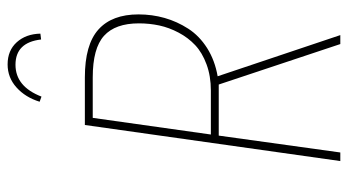

<svg xmlns="http://www.w3.org/2000/svg" viewBox="-228 -700 927 512"><g transform="rotate(-90 236.0 -443.5)"><path d="M319.8 -866.2Q261.7 -866.2 234.9 -796.9L221.2 -801.8Q232.9 -839.8 259.3 -863.5Q285.6 -887.2 320.8 -887.2Q357.9 -887.2 379.9 -862.8Q401.9 -838.4 402.8 -799.8L387.2 -797.9Q379.4 -866.2 319.8 -866.2ZM454.1 -538.1Q454.1 -502 444.6 -468.5Q435.1 -435.1 416 -405.5Q397 -376 364.3 -355.2Q331.5 -334.5 289.1 -327.1L398.9 0H375L267.1 -324.2H265.1H130.9L85.9 0H63L159.2 -681.2H286.1Q373.5 -681.2 413.8 -645Q454.1 -608.9 454.1 -538.1ZM251 -345.2Q289.6 -345.2 320.8 -356.7Q352.1 -368.2 372.1 -387Q392.1 -405.8 405.5 -431.2Q418.9 -456.5 424.6 -482.9Q430.2 -509.3 430.2 -537.1Q430.2 -600.1 397 -630.1Q363.8 -660.2 286.1 -660.2H178.2L133.8 -345.2Z"/></g></svg>

Font: Fira Sans Compressed Thin
Style: Italic
Weight: 100
Width: 3
Italic angle: -8°
Designer: Carrois Corporate & Edenspiekermann AG
Foundry: Carrois Corporate GbR & Edenspiekermann AG
Version: Version 4.203;PS 004.203;hotconv 1.0.88;makeotf.lib2.5.64775